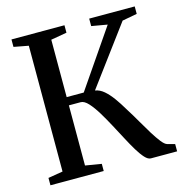

<svg xmlns="http://www.w3.org/2000/svg" viewBox="-109 -844 906 945"><g transform="rotate(-15 344.0 -371.5)"><path d="M32.5 0V-37.5L107.5 -50V-691L33 -705V-743H303V-705L222 -691V-398.5H309L509.5 -691L429 -705V-743H661V-705L585.5 -691L365 -394Q389 -390 409.8 -372.2Q430.5 -354.5 450.8 -326.8Q471 -299 492.5 -262.5Q515 -227 536 -190.2Q557 -153.5 576.2 -122.5Q595.5 -91.5 611.5 -71.2Q627.5 -51 639.5 -47.5L678 -37V0H544.5Q530 0 514 -17.5Q498 -35 480.2 -64.2Q462.5 -93.5 443.5 -129.8Q424.5 -166 404.5 -203Q384 -241.5 362.8 -276.5Q341.5 -311.5 321 -334Q300.5 -356.5 282 -356.5H222V-50L304 -36.5V0Z"/></g></svg>

Font: Merriweather 72pt Medium
Style: Regular
Weight: 500
Version: Version 2.100